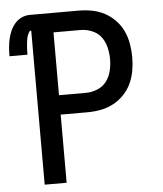

<svg xmlns="http://www.w3.org/2000/svg" viewBox="-53 -781 705 828"><g transform="rotate(-5 300.0 -367.5)"><path d="M107 0V-667Q100 -667 96.5 -660Q93 -653 90.5 -646.5Q88 -640 87 -633.5Q86 -627 85 -620Q84 -613 83.5 -606Q83 -599 82.5 -592.5Q82 -586 82 -579Q82 -572 82 -565H4Q4 -584 5.5 -602.5Q7 -621 11 -639Q15 -657 22.5 -674Q30 -691 42 -705Q54 -719 71 -727Q88 -735 107 -735H319Q348 -735 376.5 -729.5Q405 -724 430.5 -710.5Q456 -697 476.5 -675.5Q497 -654 509 -628Q521 -602 526 -573Q531 -544 531 -515Q531 -486 526 -457Q521 -428 509 -402Q497 -376 476.5 -354.5Q456 -333 430.5 -319.5Q405 -306 376.5 -300.5Q348 -295 319 -295H202V0ZM202 -379H319Q344 -379 368.5 -389Q393 -399 408 -419Q423 -439 429 -464.5Q435 -490 435 -515Q435 -540 429 -565.5Q423 -591 408 -611Q393 -631 368.5 -641Q344 -651 319 -651H202Z"/></g></svg>

Font: Zed Mono Medium Extended
Style: Regular
Weight: 500
Width: 7
Monospace: yes
Designer: Belleve Invis
Foundry: Belleve Invis
Version: Version 1.0.0; ttfautohint (v1.8.4)